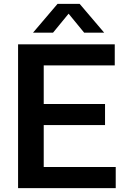

<svg xmlns="http://www.w3.org/2000/svg" viewBox="-20 -968 652 988"><path d="M73 0V-740H570.5V-631.5H205V-108.5H575.5V0ZM153.5 -324.5V-433H520.5V-324.5ZM150 -800 276 -948H390L516 -800H413L322 -911H344L253 -800Z"/></svg>

Font: Encode Sans Condensed Thin SemiBold
Style: Regular
Weight: 600
Version: Version 3.002